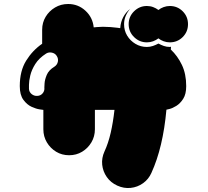

<svg xmlns="http://www.w3.org/2000/svg" viewBox="-20 -727 1040 961"><path d="M830 -697Q868 -697 894.5 -670.5Q921 -644 921 -606Q921 -568 894.5 -541.5Q868 -515 830 -515Q814 -515 799 -520.5Q784 -526 773 -535Q761 -526 746.5 -520.5Q732 -515 715 -515Q678 -515 651 -541.5Q624 -568 624 -606Q624 -644 651 -670.5Q678 -697 715 -697Q732 -697 746.5 -691.5Q761 -686 773 -677Q784 -686 799 -691.5Q814 -697 830 -697ZM835 -480Q835 -480 835 -479.5Q835 -479 835 -479Q869 -447 890.5 -402Q912 -357 912 -296Q912 -256 897 -232.5Q882 -209 862.5 -197Q843 -185 828 -181.5Q813 -178 813 -178Q796 11 738 138Q724 170 696 190Q668 210 634 213.5Q600 217 567 202Q534 187 514.5 159Q495 131 491.5 97.5Q488 64 503 31Q522 -10 534 -62Q546 -114 553 -177Q553 -177 532.5 -177Q512 -177 495 -177Q484 -177 469.5 -177Q455 -177 455 -177V-80Q455 -44 437.5 -14.5Q420 15 391 32.5Q362 50 326 50Q290 50 261 32.5Q232 15 214.5 -14.5Q197 -44 197 -80V-177Q197 -177 179 -179.5Q161 -182 138 -192.5Q115 -203 97 -227.5Q79 -252 79 -296Q79 -372 111 -423.5Q143 -475 191 -508V-578Q191 -614 208.5 -643Q226 -672 255.5 -689.5Q285 -707 321 -707Q371 -707 407.5 -673.5Q444 -640 449 -590Q449 -590 465.5 -591.5Q482 -593 495 -593Q513 -593 533.5 -591.5Q554 -590 568 -588Q582 -586 582 -586V-588Q584 -617 597 -641.5Q610 -666 632 -683Q618 -668 609.5 -648Q601 -628 601 -606Q601 -574 616.5 -548.5Q632 -523 658 -507.5Q684 -492 715 -492Q731 -492 745.5 -497Q760 -502 773 -509Q786 -502 800 -497Q814 -492 830 -492Q834 -492 836 -493ZM252 -393Q266 -402 269.5 -417.5Q273 -433 264 -447Q256 -460 240 -463.5Q224 -467 211 -459Q175 -436 156.5 -406.5Q138 -377 131.5 -349Q125 -321 125 -302.5Q125 -284 125 -282Q126 -266 138.5 -256Q151 -246 167 -247Q184 -248 194 -260.5Q204 -273 202 -289Q202 -290 203 -309Q204 -328 214 -352Q224 -376 252 -393Z"/></svg>

Font: Nikukyu
Style: Regular
Weight: 400
Version: Version 1.00